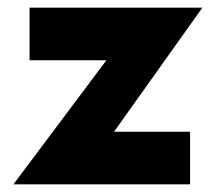

<svg xmlns="http://www.w3.org/2000/svg" viewBox="-20 -480 562 500"><path d="M257 -323 15 0H475V-137H277L507 -460H57V-323Z"/></svg>

Font: Jost
Style: Bold
Weight: 700
Version: Version 3.710